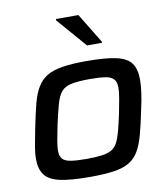

<svg xmlns="http://www.w3.org/2000/svg" viewBox="-83 -802 772 880"><g transform="rotate(-10 303.0 -362.0)"><path d="M265 8Q176 8 126 -3Q76 -14 55.5 -41.5Q35 -69 35 -116Q35 -142 41 -176Q47 -210 56 -255Q69 -319 80.5 -364.5Q92 -410 110 -440Q128 -470 156 -487Q184 -504 229 -511Q274 -518 341 -518Q429 -518 478.5 -507Q528 -496 548 -468.5Q568 -441 568 -393Q568 -366 563.5 -332.5Q559 -299 549 -255Q536 -190 523.5 -144Q511 -98 494 -68.5Q477 -39 449 -22Q421 -5 377 1.5Q333 8 265 8ZM264 -76Q307 -76 335.5 -80Q364 -84 381 -94Q398 -104 408.5 -124Q419 -144 427.5 -176Q436 -208 446 -255Q454 -295 459 -324Q464 -353 464 -373Q464 -399 452.5 -412Q441 -425 415 -429.5Q389 -434 341 -434Q287 -434 256 -427.5Q225 -421 209 -402.5Q193 -384 183 -348.5Q173 -313 160 -255Q152 -214 146.5 -185Q141 -156 141 -136Q141 -111 152 -98Q163 -85 190 -80.5Q217 -76 264 -76ZM356 -588 236 -726 237 -732H341L426 -593L425 -588Z"/></g></svg>

Font: Saira SemiExpanded Medium
Style: Italic
Weight: 500
Width: 6
Italic angle: -12°
Designer: Hector Gatti with collaboration of the Omnibus-Type team
Foundry: Omnibus-Type
Version: Version 1.101